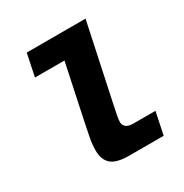

<svg xmlns="http://www.w3.org/2000/svg" viewBox="-165 -840 929 970"><g transform="rotate(-30 300.0 -355.0)"><path d="M312 0Q239 0 208.5 -26.5Q178 -53 178 -107Q178 -141 185.5 -181.5Q193 -222 203 -268L269 -580H97L124 -710H467L373 -268Q366 -234 361 -209.5Q356 -185 356 -170Q356 -152 369.5 -141Q383 -130 413 -130H540L513 0Z"/></g></svg>

Font: Geist Mono Black
Style: Italic
Weight: 900
Italic angle: -12°
Monospace: yes
Designer: Basement.studio, Andrés Briganti, Mateo Zaragoza
Foundry: Basement.studio, Vercel, Andrés Briganti, Guido Ferreyra, Mateo Zaragoza
Version: Version 1.500; ttfautohint (v1.8.4.7-5d5b)